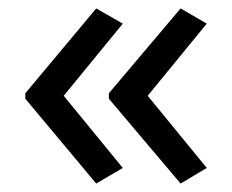

<svg xmlns="http://www.w3.org/2000/svg" viewBox="-20 -491 549 455"><path d="M40 -270 208 -471 271 -435 131 -264 271 -93 208 -56 40 -257ZM238 -270 408 -471 470 -435 330 -264 470 -93 408 -56 238 -257Z"/></svg>

Font: Noto Sans Balinese
Style: Regular
Weight: 400
Designer: Aditya Bayu, David Williams
Foundry: David Williams
Version: Version 2.003